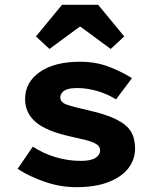

<svg xmlns="http://www.w3.org/2000/svg" viewBox="-20 -764 640 796"><path d="M296 12Q230 12 165 -10.5Q100 -33 53 -64L116 -156Q161 -127 211.5 -112Q262 -97 316 -97Q357 -97 376 -109.5Q395 -122 395 -139Q395 -150 389.5 -157.5Q384 -165 370.5 -171.5Q357 -178 333.5 -184Q310 -190 273 -198Q172 -220 128 -258Q84 -296 84 -353Q84 -423 145 -465.5Q206 -508 312 -508Q379 -508 433.5 -486.5Q488 -465 527 -440L461 -352Q424 -375 382 -387Q340 -399 299 -399Q276 -399 261 -394.5Q246 -390 238 -380.5Q230 -371 230 -360Q230 -340 256 -330.5Q282 -321 345 -307Q421 -290 464 -268Q507 -246 523.5 -217.5Q540 -189 540 -148Q540 -103 512.5 -67Q485 -31 430.5 -9.5Q376 12 296 12ZM185 -561 129 -613 237 -744H387L495 -613L439 -561L314 -653H310Z"/></svg>

Font: Source Code Pro ExtraLight
Style: Bold
Weight: 700
Monospace: yes
Version: Version 1.018;hotconv 1.0.116;makeotfexe 2.5.65601